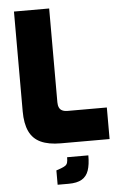

<svg xmlns="http://www.w3.org/2000/svg" viewBox="-63 -786 663 1054"><g transform="rotate(-5 268.5 -259.0)"><path d="M248 0Q181 0 138 -20Q95 -40 75 -83Q55 -126 55 -193V-743H249V-226Q249 -209 254.5 -197Q260 -185 272 -179.5Q284 -174 301 -174H517V0ZM211 225V146L237 137Q253 131 261.5 125Q270 119 273 108.5Q276 98 276 79H393Q393 130 382 162Q371 194 344.5 209.5Q318 225 272 225Z"/></g></svg>

Font: Exo Thin Black
Style: Regular
Weight: 900
Version: Version 2.000